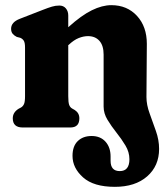

<svg xmlns="http://www.w3.org/2000/svg" viewBox="-20 -494 644 744"><path d="M381.5 -81V-282.5Q381.5 -317.5 365.2 -335.8Q349 -354 321 -354Q303.5 -354 284.8 -346.5Q266 -339 246 -320L244.5 -319.5V-121.5Q244.5 -97.5 248 -87.8Q251.5 -78 259.5 -73.5L270 -67.5Q287.5 -56 287.5 -35.5Q287.5 0 252.5 0H68Q29.5 0 29.5 -35.5Q29.5 -58.5 52 -72.5L61.5 -77.5Q69 -82 73 -90.8Q77 -99.5 77 -121.5V-309.5Q77 -329 72 -336.5Q67 -344 58.5 -347.5L45 -351Q35 -356 29 -363.2Q23 -370.5 23 -382.5Q23 -408 56.5 -421L146.5 -456Q167 -464 181 -468.2Q195 -472.5 210 -472.5Q226 -472.5 235.2 -461.5Q244.5 -450.5 244.5 -434V-388.5Q295.5 -434.5 335.8 -454.2Q376 -474 411.5 -474Q472.5 -474 510.8 -432.5Q549 -391 549 -324L547.5 -118Q547.5 -88 559.8 -54.5Q572 -21 584.2 13.8Q596.5 48.5 596.5 83Q596.5 149 550.2 189.5Q504 230 425 230Q343 230 302 193.5Q261 157 261 110Q261 72.5 281.2 52.8Q301.5 33 335 33Q369 33 388.8 55Q408.5 77 408.5 112.5V129Q408.5 169 444 169Q481.5 169 481.5 123Q481.5 95.5 466.2 70Q451 44.5 431.2 19.8Q411.5 -5 396.5 -29.8Q381.5 -54.5 381.5 -81Z"/></svg>

Font: Fraunces 72pt S100
Style: Bold
Weight: 700
Version: Version 1.000; ttfautohint (v1.8.3)